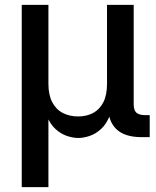

<svg xmlns="http://www.w3.org/2000/svg" viewBox="-20 -560 635 784"><path d="M68.8 204.1V-540H177.7V-217.8Q177.7 -171.9 193.6 -142.1Q209.5 -112.3 237.1 -98.4Q264.6 -84.5 298.8 -84.5Q333.5 -84.5 360.1 -98.6Q386.7 -112.8 401.9 -142.3Q417 -171.9 417 -217.8V-540H525.9V-134.8Q525.9 -109.9 536.9 -99.9Q547.9 -89.8 574.2 -89.8H591.3V0H558.1Q488.8 0 454.8 -33Q420.9 -65.9 420.9 -128.9V-178.2H442.4Q442.4 -123.5 428.5 -88.4Q414.6 -53.2 392.6 -33.2Q370.6 -13.2 345.9 -4.9Q321.3 3.4 299.8 3.4Q278.3 3.4 253.4 -4.9Q228.5 -13.2 206.5 -33.2Q184.6 -53.2 170.4 -88.4Q156.2 -123.5 156.2 -178.2H177.7V204.1Z"/></svg>

Font: V-Inter
Style: Medium-500
Weight: 500
Designer: Rasmus Andersson
Foundry: rsms
Version: Version 4.000;git-4146feb